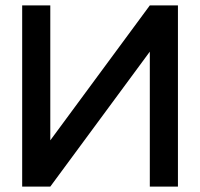

<svg xmlns="http://www.w3.org/2000/svg" viewBox="-20 -690 740 710"><path d="M638 -670H534L166 -171V-670H62V0H166L534 -499V0H638Z"/></svg>

Font: LT Wave Alt Medium
Style: Regular
Weight: 500
Designer: Daniel Lyons
Version: Version 2.5 (Glyphs App)